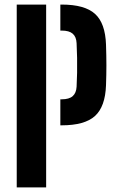

<svg xmlns="http://www.w3.org/2000/svg" viewBox="-20 -820 514 840"><path d="M53.2 0V-800H181.9V0ZM244 -271.7V-385.5H249.7Q282.6 -385.5 298.1 -399.4Q313.6 -413.3 315.1 -440.5Q316.7 -469.2 317.3 -501.5Q317.8 -533.8 317.3 -567Q316.7 -600.1 315.1 -631.2Q313.8 -658.9 298.2 -672.5Q282.6 -686.2 249.9 -686.2H244V-800H249.9Q350.8 -800 395.7 -759.3Q440.6 -718.7 443.8 -624.8Q445.5 -575.3 445.5 -534.2Q445.5 -493.1 443.8 -446.9Q440.5 -353.4 395.5 -312.5Q350.6 -271.7 249.7 -271.7Z"/></svg>

Font: Big Shoulders Stencil Text SC Thin
Style: Regular
Weight: 100
Designer: Patric King
Foundry: XO Type Co
Version: Version 2.001